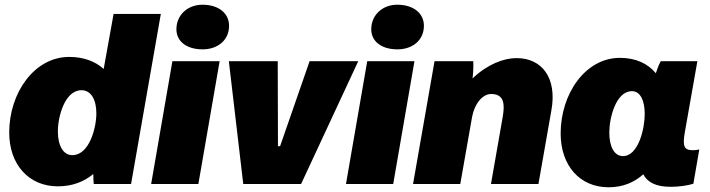

<svg xmlns="http://www.w3.org/2000/svg" viewBox="-20 -779 3007 813"><path d="M377 0H535L661 -720H461L419 -487C384 -519 334 -538 273 -538C125 -538 19 -385 19 -218C19 -82 102 10 225 10C287 10 336 -10 375 -42C375 -25 376 -9 377 0ZM325 -397C365 -397 388 -358 388 -299C388 -237 358 -122 286 -122C248 -122 225 -162 225 -223C225 -284 254 -397 325 -397Z M620 0H820L910 -520H710ZM838 -570C901 -570 950 -608 950 -670C950 -721 908 -759 837 -759C775 -759 727 -716 727 -655C727 -604 770 -570 838 -570Z M1010 0H1255L1497 -520H1291L1166 -160H1157L1156 -520H949Z M1445 0H1645L1735 -520H1535ZM1663 -570C1726 -570 1775 -608 1775 -670C1775 -721 1733 -759 1662 -759C1600 -759 1552 -716 1552 -655C1552 -604 1595 -570 1663 -570Z M1729 0H1929L1979 -284C1989 -338 2022 -381 2060 -381C2117 -381 2117 -334 2109 -286L2059 0H2260L2315 -313C2339 -448 2276 -533 2167 -533C2113 -533 2044 -507 1981 -447C1984 -473 1985 -498 1984 -520H1820Z M2820 12C2854 12 2891 7 2916 -1L2941 -146C2932 -144 2923 -143 2913 -143C2875 -143 2870 -162 2880 -220L2933 -520H2778C2771 -508 2763 -488 2757 -469C2723 -510 2672 -534 2605 -534C2458 -534 2354 -381 2354 -214C2354 -78 2435 14 2557 14C2618 14 2666 -7 2704 -41C2722 -6 2759 12 2820 12ZM2656 -393C2691 -393 2710 -354 2710 -296C2710 -234 2683 -118 2618 -118C2581 -118 2560 -158 2560 -218C2560 -280 2588 -393 2656 -393Z"/></svg>

Font: Fixel Text 20240404 Black
Style: Italic
Weight: 900
Width: 4
Italic angle: -10°
Designer: AlfaBravo + MacPaw
Foundry: Kyrylo Tkachov, Marchela Mozhyna, Serhii Makarenko, Maria Weinstein, Zakhar Kryvoshyya
Version: Version 1.211;Glyphs 3.2 (3225)